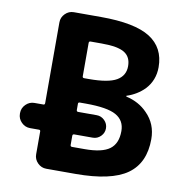

<svg xmlns="http://www.w3.org/2000/svg" viewBox="-82 -831 841 887"><g transform="rotate(10 339.0 -388.0)"><path d="M128.9 -310.5Q135.7 -310.5 135.7 -318.4V-697.3Q135.7 -720.7 152.8 -737.8Q169.9 -754.9 193.4 -754.9H320.3Q479.5 -754.9 551.3 -709.5Q623 -664.1 623 -572.3Q623 -510.7 582 -466.8Q547.9 -432.6 500 -417Q499 -417 499 -415.5Q499 -414.1 500 -413.1Q560.5 -399.4 599.6 -358.4Q647.5 -310.5 647.5 -239.3Q647.5 -127 572.3 -73.7Q497.1 -20.5 330.1 -20.5H193.4Q169.9 -20.5 152.8 -37.6Q135.7 -54.7 135.7 -78.1V-185.5Q135.7 -192.4 128.9 -192.4H86.9Q63.5 -192.4 46.4 -209.5Q29.3 -226.6 29.3 -250V-252.9Q29.3 -276.4 46.4 -293.5Q63.5 -310.5 86.9 -310.5ZM285.2 -470.7Q285.2 -462.9 293 -462.9H315.4Q406.2 -462.9 444.8 -485.4Q483.4 -507.8 483.4 -552.7Q483.4 -595.7 452.6 -615.2Q421.9 -634.8 345.7 -634.8H293Q285.2 -634.8 285.2 -627ZM285.2 -312.5Q285.2 -304.7 293 -304.7H379.9Q401.4 -304.7 417 -289.1Q432.6 -273.4 432.6 -252Q432.6 -230.5 417 -214.8Q401.4 -199.2 379.9 -199.2H293Q285.2 -199.2 285.2 -191.4V-148.4Q285.2 -140.6 293 -140.6H352.5Q433.6 -140.6 469.2 -167Q504.9 -193.4 504.9 -252Q504.9 -301.8 463.4 -325.2Q421.9 -348.6 321.3 -348.6H293Q285.2 -348.6 285.2 -341.8Z"/></g></svg>

Font: Gen Jyuu Gothic Bold
Style: Bold
Weight: 700
Designer: [Source Han Sans]
Ryoko NISHIZUKA  (kana & ideographs); Paul D. Hunt (Latin, Greek & Cyrillic); Wenlong ZHANG  (bopomofo
Version: Version 1.002.20150607